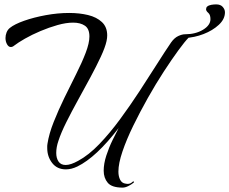

<svg xmlns="http://www.w3.org/2000/svg" viewBox="-20 -736 1044 874"><path d="M538 118Q489 118 470.5 96Q452 74 452 41Q452 9 464 -28Q476 -65 492.5 -98.5Q509 -132 520 -153Q418 -20 332 22Q305 35 280 35Q240 35 217.5 6Q195 -23 195 -62Q195 -67 195 -72Q195 -77 196 -81Q203 -127 224.5 -181Q246 -235 273 -290.5Q300 -346 326.5 -398.5Q353 -451 370 -495.5Q387 -540 387 -570Q387 -605 366.5 -619Q346 -633 313 -633Q281 -633 242 -622Q203 -611 164 -594.5Q125 -578 93.5 -560Q62 -542 44 -528Q37 -522 29 -522Q19 -522 12 -534.5Q5 -547 5 -563Q5 -576 10 -588.5Q15 -601 25 -609Q46 -626 90 -641.5Q134 -657 188.5 -667Q243 -677 295 -677Q342 -677 381 -667.5Q420 -658 444 -635.5Q468 -613 468 -575Q468 -563 465 -549Q459 -521 439 -478Q419 -435 391.5 -384Q364 -333 335 -280.5Q306 -228 282 -180Q258 -132 246 -95Q236 -66 236 -40Q236 -16 246.5 -0.5Q257 15 279 15Q302 15 336 -4Q384 -30 432 -80Q480 -130 526 -192.5Q572 -255 614.5 -320Q657 -385 694 -443.5Q731 -502 759 -543Q774 -564 791.5 -572Q809 -580 822 -580Q834 -580 839.5 -575.5Q845 -571 839 -565Q822 -548 792 -507Q762 -466 725.5 -410Q689 -354 653 -290Q617 -226 586.5 -163.5Q556 -101 537.5 -46.5Q519 8 519 45Q519 67 527 82.5Q535 98 552 100L559 101H562Q574 101 583 92Q585 90 588 90Q590 90 590 92.5Q590 95 585 98Q578 104 564 111Q550 118 538 118ZM1004 -680Q1004 -649 976 -623Q948 -597 906.5 -581Q865 -565 822 -563V-580Q870 -580 904 -600.5Q938 -621 938 -649Q938 -669 928 -677.5Q918 -686 918 -694Q918 -697 919.5 -701Q921 -705 923 -706Q930 -712 941.5 -714Q953 -716 964 -716Q984 -716 994 -704.5Q1004 -693 1004 -680Z"/></svg>

Font: Arizonia
Style: Regular
Weight: 400
Designer: Robert E. Leuschke
Foundry: Robert E. Leuschke
Version: Version 1.010; ttfautohint (v1.8.4.7-5d5b)